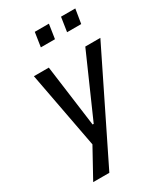

<svg xmlns="http://www.w3.org/2000/svg" viewBox="-217 -800 925 1071"><g transform="rotate(-30 246.0 -264.5)"><path d="M55 180 163 -16 164 34 64 -497H160L213 -100H220L395 -497H492L159 180ZM347 -617 361 -709H453L438 -617ZM178 -617 192 -709H283L269 -617Z"/></g></svg>

Font: Nunito Sans 7pt Condensed Medium
Style: Italic
Weight: 500
Width: 3
Italic angle: -9°
Designer: Vernon Adams
Foundry: Vernon Adams
Version: Version 3.101;gftools[0.9.27]